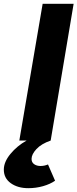

<svg xmlns="http://www.w3.org/2000/svg" viewBox="-75 -735 405 1004"><path d="M-55 152Q-55 112 -20.5 70Q14 28 64 0H26L148 -715H310L190 0Q141 17 115.5 44.5Q90 72 90 96Q90 114 103.5 123.5Q117 133 137 133Q157 133 176 125L213 210Q187 228 150 238.5Q113 249 73 249Q18 249 -18.5 223Q-55 197 -55 152Z"/></svg>

Font: Nebula Sans Bold
Style: Regular
Weight: 700
Italic angle: -9°
Designer: Paul D. Hunt for Adobe (as Source Sans)
Foundry: Nebula Entertainment & Broadcasting LLC
Version: Version 1.010